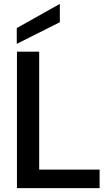

<svg xmlns="http://www.w3.org/2000/svg" viewBox="-20 -965 572 985"><path d="M67 0V-700H181V-95H491V0ZM66 -740V-821L287 -945V-851Z"/></svg>

Font: Rethink Sans SemiBold
Style: Regular
Weight: 600
Designer: The Rethink Sans project authors (Hans Thiessen). DM Sans designed by Colophon Foundry.
Foundry: Rethink Communications LLC
Version: Version 1.001